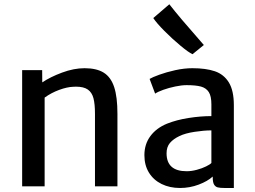

<svg xmlns="http://www.w3.org/2000/svg" viewBox="-20 -891 1217 918"><path d="M181.6 -555.7 182.1 -497.1Q220.2 -522.9 276.6 -543.9Q333 -564.9 384.3 -564.9Q441.9 -564.9 476.1 -543.5Q510.3 -522 525.9 -474.6Q541.5 -427.2 541.5 -346.7V0H434.1V-347.2Q434.1 -394 426.8 -421.6Q419.4 -449.2 399.9 -462.9Q380.4 -476.6 343.3 -476.6Q334.5 -476.6 330.1 -476.1Q300.8 -475.1 262.9 -461.2Q225.1 -447.3 193.4 -424.3V0H85.9V-555.7Z M1098.1 -387.7V7.8H1054.2Q1032.2 7.8 1021 4.9Q1009.8 2 1003.4 -8.8Q997.1 -19.5 997.1 -43V-46.9Q972.7 -24.4 929.9 -8.3Q887.2 7.8 840.8 7.8Q791.5 7.8 752.7 -11.2Q713.9 -30.3 692.1 -65.7Q670.4 -101.1 670.4 -148.9Q670.4 -201.7 699 -240.2Q727.5 -278.8 778.8 -299.8Q824.2 -317.9 881.6 -326.9Q939 -335.9 990.7 -335.9V-392.1Q990.7 -431.2 978.3 -450.7Q965.8 -470.2 940.9 -477.1Q916 -483.9 872.1 -483.9Q848.6 -483.9 818.1 -477.5Q787.6 -471.2 761 -461.7Q734.4 -452.1 721.7 -443.4L695.3 -513.7Q708 -521.5 741.5 -533.7Q774.9 -545.9 817.6 -555.4Q860.4 -564.9 899.9 -564.9Q964.4 -564.9 1007.3 -550.3Q1050.3 -535.6 1074.2 -496.8Q1098.1 -458 1098.1 -387.7ZM990.7 -111.8V-267.6Q955.1 -267.6 910.4 -260.7Q865.7 -253.9 838.4 -240.7Q808.6 -226.6 792.5 -207.5Q776.4 -188.5 776.4 -158.2Q776.4 -72.3 872.6 -72.3Q895.5 -72.3 920.9 -79.1Q946.3 -85.9 965.6 -95.5Q984.9 -105 990.7 -111.8ZM712.9 -804.7 789.6 -870.6Q836.9 -809.6 939 -693.8L954.6 -675.8L900.4 -631.8Q881.3 -640.6 842.3 -673.1Q803.2 -705.6 765.9 -743.2Q728.5 -780.8 712.9 -804.7Z"/></svg>

Font: Merriweather Sans
Style: Regular
Weight: 400
Designer: Eben Sorkin
Foundry: Eben Sorkin
Version: Version 1.006; ttfautohint (v1.4.1) -l 6 -r 50 -G 0 -x 11 -H